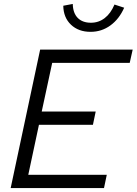

<svg xmlns="http://www.w3.org/2000/svg" viewBox="-20 -951 691 971"><path d="M34 0ZM34 0 183 -700H651L636 -633H244L191 -387H464L450 -320H177L123 -67H520L506 0ZM440 -836Q479 -836 509.5 -859.5Q540 -883 559 -928L608 -912Q583 -855 538.5 -822.5Q494 -790 438 -790Q377 -790 339 -826Q301 -862 300 -922L348 -931Q349 -885 373 -860.5Q397 -836 440 -836Z"/></svg>

Font: Red Hat Text
Style: Italic
Weight: 400
Italic angle: -12°
Designer: Pentagram / MCKL
Foundry: Pentagram / MCKL
Version: Version 1.005; Red Hat Text Italic